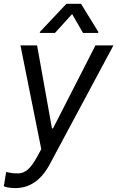

<svg xmlns="http://www.w3.org/2000/svg" viewBox="-28 -784 616 1009"><path d="M51.8 204.5C125.7 204.5 186.8 166.2 233.7 78.8L568.2 -545.5H473.7L250.7 -109.4H245L166.9 -545.5H79.5L188.9 0L165.5 42.6C132.8 102.3 104.4 125.7 69.6 127.1C45.5 127.5 33 126.1 4.3 120L-7.8 194.6C0 198.9 23.4 204.5 51.8 204.5ZM181.1 -610.8H260.7L350.9 -710.2L408.4 -610.8H487.9L488.6 -616.5L397.7 -764.2H321L181.8 -616.5Z"/></svg>

Font: Magic Ui Pro
Style: Italic
Weight: 400
Italic angle: -9.39999°
Designer: Stefan Endress, Andreas Faust
Version: Version 1.000;FEAKit 1.0